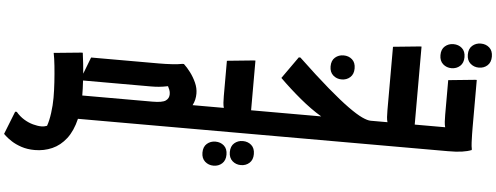

<svg xmlns="http://www.w3.org/2000/svg" viewBox="-102 -996 3698 1432"><g transform="rotate(5 1747.0 -280.5)"><path d="M40 -12Q67 20 100.5 40.5Q134 61 169 70.5Q204 80 232 80Q245 80 255.5 77.5Q266 75 274 72Q288 33 296 -25.5Q304 -84 304 -140Q304 -195 300 -257.5Q296 -320 290 -377.5Q284 -435 276 -474L480 -494H492Q498 -451 502 -412.5Q506 -374 509 -339L557 -464H1063Q1114 -464 1161.5 -467Q1209 -470 1239 -476H1251Q1276 -453 1301.5 -419Q1327 -385 1345 -345Q1363 -305 1363 -264Q1363 -241 1358 -219Q1353 -197 1342 -176H1468V-20L1448 0H499Q477 92 432.5 149.5Q388 207 327.5 233.5Q267 260 198 260Q142 260 97.5 245Q53 230 22.5 210Q-8 190 -24 175Q-40 160 -40 160L28 -12ZM1021 -288H512Q514 -256 515 -228Q516 -200 516 -176H1041Q1115 -176 1140 -193.5Q1165 -211 1165 -242Q1165 -260 1159 -275Q1153 -290 1147 -301Q1108 -293 1079 -290.5Q1050 -288 1021 -288Z M1468 -176H1576Q1571 -192 1569.5 -214Q1568 -236 1568 -264V-528L1768 -548H1780V-176H1900V-20L1880 0H1448V-156ZM1649 148Q1649 104 1675.5 81Q1702 58 1739 58Q1777 58 1803 81Q1829 104 1829 148Q1829 191 1803 214.5Q1777 238 1739 238Q1702 238 1675.5 214.5Q1649 191 1649 148ZM1446 170Q1446 126 1472.5 103Q1499 80 1536 80Q1574 80 1600 103Q1626 126 1626 170Q1626 213 1600 236.5Q1574 260 1536 260Q1499 260 1472.5 236.5Q1446 213 1446 170Z M1880 0V-156L1900 -176H2305Q2226 -223 2143 -292Q2060 -361 1984 -436L2100 -600H2112Q2246 -473 2342 -390.5Q2438 -308 2503.5 -261Q2569 -214 2610 -195Q2651 -176 2675 -176H2704V-20L2684 0ZM2432 -464Q2395 -464 2368.5 -487.5Q2342 -511 2342 -554Q2342 -598 2368.5 -621Q2395 -644 2432 -644Q2470 -644 2496 -621Q2522 -598 2522 -554Q2522 -511 2496 -487.5Q2470 -464 2432 -464Z M2664 0V-156L2684 -176H2801Q2796 -192 2794.5 -214Q2793 -236 2793 -264V-740L2993 -760H3005V-176H3129V-20L3109 0Z M3109 0V-156L3129 -176H3233Q3228 -193 3226.5 -216.5Q3225 -240 3225 -268V-528L3425 -548H3437V-192Q3437 -172 3437.5 -141Q3438 -110 3439.5 -80Q3441 -50 3445 -32V-24Q3415 -12 3373.5 -6Q3332 0 3269 0ZM3444 -641Q3407 -641 3380.5 -664.5Q3354 -688 3354 -731Q3354 -775 3380.5 -798Q3407 -821 3444 -821Q3482 -821 3508 -798Q3534 -775 3534 -731Q3534 -688 3508 -664.5Q3482 -641 3444 -641ZM3241 -619Q3204 -619 3177.5 -642.5Q3151 -666 3151 -709Q3151 -753 3177.5 -776Q3204 -799 3241 -799Q3279 -799 3305 -776Q3331 -753 3331 -709Q3331 -666 3305 -642.5Q3279 -619 3241 -619Z"/></g></svg>

Font: Kufam Black
Style: Italic
Weight: 900
Italic angle: -11°
Designer: Artur Schmal
Foundry: Original Type
Version: Version 1.301; ttfautohint (v1.8.3)